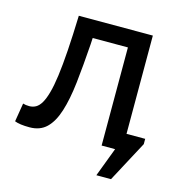

<svg xmlns="http://www.w3.org/2000/svg" viewBox="-88 -527 676 718"><g transform="rotate(15 249.5 -167.5)"><path d="M338.4 -379.9H202.1L200.7 -355Q194.8 -270 187.3 -203.4Q179.7 -136.7 165 -90.6Q150.4 -44.4 125.5 -20.3Q100.6 3.9 60.1 3.9Q21.5 3.9 2.4 -3.9L14.2 -75.7Q24.4 -72.3 38.6 -72.3Q52.2 -72.3 63.7 -78.6Q75.2 -85 84.5 -100.6Q93.8 -116.2 101.3 -143.1Q108.9 -169.9 114.5 -211.4Q120.1 -252.9 124 -310.8Q127.9 -368.7 130.4 -446.8H417V-66.4H489.3V-45.9L404.8 112.3H348.1L390.6 0H338.4Z"/></g></svg>

Font: PT Astra Sans
Style: Regular
Weight: 400
Designer: A.Korolkova, I. Chaeva
Foundry: ParaType Ltd
Version: Version 1.001; ttfautohint (v1.6)